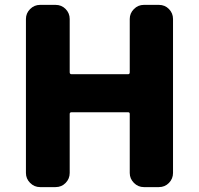

<svg xmlns="http://www.w3.org/2000/svg" viewBox="-20 -764 813 784"><path d="M143.6 0Q120.1 0 103 -17.1Q85.9 -34.2 85.9 -57.6V-686.5Q85.9 -710 103 -727.1Q120.1 -744.1 143.6 -744.1H207Q231.4 -744.1 248 -727.1Q264.6 -710 264.6 -686.5V-468.8Q264.6 -460.9 272.5 -460.9H502.9Q509.8 -460.9 509.8 -468.8V-686.5Q509.8 -710 526.9 -727.1Q543.9 -744.1 567.4 -744.1H628.9Q653.3 -744.1 669.9 -727.1Q686.5 -710 686.5 -686.5V-57.6Q686.5 -34.2 669.9 -17.1Q653.3 0 628.9 0H567.4Q543.9 0 526.9 -17.1Q509.8 -34.2 509.8 -57.6V-298.8Q509.8 -305.7 502.9 -305.7H272.5Q264.6 -305.7 264.6 -298.8V-57.6Q264.6 -34.2 248 -17.1Q231.4 0 207 0Z"/></svg>

Font: Gen Jyuu Gothic Heavy
Style: Bold
Weight: 900
Designer: [Source Han Sans]
Ryoko NISHIZUKA  (kana & ideographs); Paul D. Hunt (Latin, Greek & Cyrillic); Wenlong ZHANG  (bopomofo
Version: Version 1.002.20150607